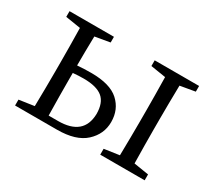

<svg xmlns="http://www.w3.org/2000/svg" viewBox="-101 -710 1016 906"><g transform="rotate(30 406.5 -257.0)"><path d="M212 -38H263Q401 -38 404 -157Q404 -218 371.5 -245Q339 -272 268 -272Q238 -272 210 -269V-228Q210 -147 212 -38ZM293 -483 212 -469Q210 -385 210 -310Q247 -313 286 -313Q389 -313 436 -270Q483 -227 483 -159Q483 -93 432.5 -46.5Q382 0 279 0H51V-32L133 -44Q135 -150 135 -228V-286Q135 -366 133 -470L51 -483V-514H293ZM757 -483 676 -469Q674 -364 674 -286V-228Q674 -150 676 -45L757 -32V0H515V-32L597 -44Q599 -150 599 -228V-286Q599 -366 597 -470L515 -483V-514H757Z"/></g></svg>

Font: Han-Nom Khai
Style: Regular
Weight: 400
Version: Version 1.200;June 22, 2023;FontCreator 14.0.0.2814 64-bit